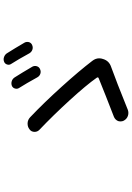

<svg xmlns="http://www.w3.org/2000/svg" viewBox="142 -916 716 1040"><g transform="rotate(-90 500.0 -396.0)"><path d="M543 -651.4Q537.1 -661.1 540.5 -672.9Q543.9 -684.6 554.7 -689.5Q567.4 -694.3 580.1 -690.4Q592.8 -686.5 600.6 -674.8Q625 -636.7 659.2 -578.1Q665 -566.4 661.1 -554.2Q657.2 -542 645.5 -537.1Q632.8 -531.2 620.1 -535.6Q607.4 -540 600.6 -552.7Q568.4 -611.3 543 -651.4ZM673.8 -693.4Q667 -703.1 670.4 -714.8Q673.8 -726.6 684.6 -731.4Q691.4 -734.4 699.2 -734.4Q704.1 -734.4 710 -732.4Q722.7 -728.5 730.5 -717.8Q757.8 -674.8 789.1 -621.1Q793 -614.3 793 -606.4Q793 -602.5 792 -597.7Q788.1 -585 776.4 -580.1Q763.7 -574.2 751 -578.6Q738.3 -583 731.4 -594.7Q698.2 -655.3 673.8 -693.4ZM690.4 -253.9Q704.1 -236.3 704.1 -216.8Q704.1 -206.1 700.2 -195.3Q690.4 -163.1 658.2 -152.3Q582 -125 424.8 -61.5Q417 -58.6 408.2 -58.6Q399.4 -58.6 391.6 -61.5Q375 -67.4 366.2 -84Q362.3 -91.8 362.3 -100.6Q362.3 -107.4 364.3 -114.3Q371.1 -129.9 386.7 -136.7Q510.7 -184.6 594.7 -218.8Q604.5 -221.7 598.6 -230.5Q559.6 -286.1 477.5 -376Q395.5 -465.8 316.4 -541Q305.7 -551.8 305.7 -566.4Q305.7 -585 320.3 -594.7Q333 -604.5 349.6 -604.5Q351.6 -604.5 353.5 -604.5Q371.1 -603.5 384.8 -590.8Q463.9 -515.6 550.3 -419.9Q636.7 -324.2 690.4 -253.9Z"/></g></svg>

Font: Gen Jyuu GothicX Regular
Style: Regular
Weight: 400
Designer: [Source Han Sans]
Ryoko NISHIZUKA  (kana & ideographs); Paul D. Hunt (Latin, Greek & Cyrillic); Wenlong ZHANG  (bopomofo
Version: Version 1.002.20150607